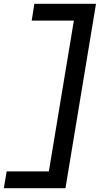

<svg xmlns="http://www.w3.org/2000/svg" viewBox="-21 -843 541 1006"><path d="M-1 143 14 55H235L366 -735H145L159 -823H482L322 143Z"/></svg>

Font: Iosevka SS04 Semibold Oblique
Style: Regular
Weight: 600
Italic angle: -9°
Monospace: yes
Designer: Belleve Invis
Foundry: Belleve Invis
Version: Version 19.0.0; ttfautohint (v1.8.4)